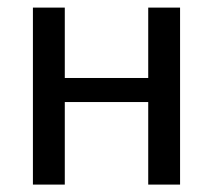

<svg xmlns="http://www.w3.org/2000/svg" viewBox="-20 -498 575 518"><path d="M465.8 -477.5V0H379.9V-222.7H154.8V0H68.8V-477.5H154.8V-287.6H379.9V-477.5Z"/></svg>

Font: Carlito
Style: Regular
Weight: 400
Designer: Lukasz Dziedzic
Foundry: tyPoland Lukasz Dziedzic
Version: Version 1.103; Beta1; all basic design good, some composites